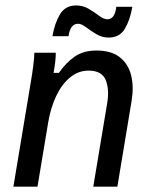

<svg xmlns="http://www.w3.org/2000/svg" viewBox="-20 -697 565 717"><path d="M30 0 93.3 -380Q100 -417.5 104.2 -451.2Q108.3 -485 108.3 -500H188.3Q188.3 -484.2 186.2 -465.4Q184.2 -446.7 180 -425H200Q226.7 -463.3 259.2 -485.8Q291.7 -508.3 340 -508.3Q396.7 -508.3 428.3 -482.5Q460 -456.7 470 -414.6Q480 -372.5 471.7 -321.7L418.3 0H328.3L380 -310Q389.2 -361.7 375 -397.5Q360.8 -433.3 310.8 -433.3Q272.5 -433.3 241.7 -407.9Q210.8 -382.5 190 -338.8Q169.2 -295 160 -240L120 0ZM175.8 -561.7Q184.2 -610.8 204.2 -643.8Q224.2 -676.7 264.2 -676.7Q290 -676.7 311.7 -663.8Q333.3 -650.8 350.4 -637.9Q367.5 -625 380.8 -625Q409.2 -625 414.2 -671.7H474.2Q465.8 -622.5 446.2 -589.6Q426.7 -556.7 385.8 -556.7Q360.8 -556.7 339.6 -569.6Q318.3 -582.5 301.2 -595.4Q284.2 -608.3 271.7 -608.3Q242.5 -608.3 235.8 -561.7Z"/></svg>

Font: Familjen Grotesk GF
Style: Italic
Weight: 400
Designer: Anders Wikstroem, Jonas Baeckman, Matilda Gysing, Kristian Moeller
Foundry: Familjen STHML AB
Version: Version 2.000; Beta; Release 4; Build 6